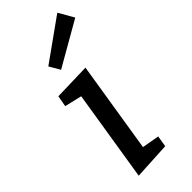

<svg xmlns="http://www.w3.org/2000/svg" viewBox="-257 -848 892 892"><g transform="rotate(-45 189.5 -401.5)"><path d="M140 -450 55 -470 65 -525 248 -530 176 -80 261 -65 252 -10 68 0ZM379 -728 161 -603 130 -656 336 -803Z"/></g></svg>

Font: Bitter
Style: Italic
Weight: 400
Italic angle: -9°
Designer: Sol Matas
Foundry: Sol Matas
Version: Version 1.001